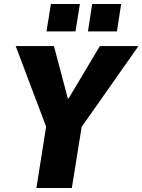

<svg xmlns="http://www.w3.org/2000/svg" viewBox="-20 -934 708 954"><path d="M161 0 219 -367 231 -247 58 -705H248L317 -445H321L476 -705H668L346 -247L396 -367L337 0ZM417 -778 438 -914H582L561 -778ZM211 -778 233 -914H377L355 -778Z"/></svg>

Font: Nunito Sans 7pt Condensed Black
Style: Italic
Weight: 900
Width: 3
Italic angle: -9°
Designer: Vernon Adams
Foundry: Vernon Adams
Version: Version 3.101;gftools[0.9.27]